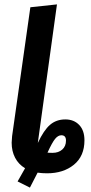

<svg xmlns="http://www.w3.org/2000/svg" viewBox="-20 -774 414 873"><path d="M364 -136Q364 -64 316 -25Q268 14 194 14Q171 14 151 11L116 79L60 51L94 -9Q64 -27 48.5 -57Q33 -87 33 -125Q33 -135 35 -155L118 -741L239 -754L153 -132L152 -124Q179 -182 207.5 -206.5Q236 -231 277 -231Q316 -231 340 -206Q364 -181 364 -136ZM280 -135Q280 -159 259 -159Q244 -159 230.5 -142.5Q217 -126 196 -80Q203 -79 219 -79Q246 -79 263 -94Q280 -109 280 -135Z"/></svg>

Font: Fira Sans Extra Condensed Medium
Style: Italic
Weight: 500
Width: 3
Italic angle: -8°
Designer: Carrois Corporate & Edenspiekermann AG
Foundry: Carrois Corporate GbR & Edenspiekermann AG
Version: Version 4.203